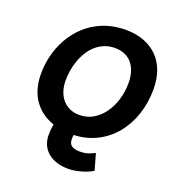

<svg xmlns="http://www.w3.org/2000/svg" viewBox="-156 -797 1033 1132"><g transform="rotate(20 361.0 -231.5)"><path d="M57.6 -252Q56.6 -303.7 66.9 -355.2Q77.1 -406.7 98.6 -453.6Q120.1 -500.5 152.6 -540.8Q185.1 -581.1 227.8 -610.8Q270.5 -640.6 323.2 -657.5Q376 -674.3 439 -674.8Q504.9 -674.8 555.9 -655Q606.9 -635.3 641.8 -599.4Q676.8 -563.5 694.6 -513.2Q712.4 -462.9 712.4 -401.9Q712.4 -314.9 687 -240.2Q661.6 -165.5 615.5 -110.1Q569.3 -54.7 504.6 -22.2Q439.9 10.3 361.8 13.2Q359.9 24.4 359.9 37.6Q359.9 51.8 363.5 62Q367.2 72.3 375.5 79.1Q383.8 85.9 397.9 89.4Q412.1 92.8 432.6 92.8Q456.5 92.8 478.5 85.9Q500.5 79.1 521.5 67.9L550.3 169.4Q535.2 179.2 515.9 187Q496.6 194.8 476.3 200.4Q456.1 206.1 436 209Q416 211.9 399.4 211.9Q361.3 211.9 329.1 202.1Q296.9 192.4 273.2 173.3Q249.5 154.3 236.1 125.7Q222.7 97.2 223.1 59.1Q223.1 28.8 229.5 -4.4Q149.9 -31.2 104.7 -94.7Q59.6 -158.2 57.6 -252ZM416 -552.2Q380.4 -552.2 350.8 -540Q321.3 -527.8 297.9 -507.1Q274.4 -486.3 257.1 -458.3Q239.7 -430.2 228.5 -398.4Q217.3 -366.7 211.9 -332.8Q206.5 -298.8 207.5 -266.1Q208.5 -231.9 218.8 -203.1Q229 -174.3 247.6 -153.3Q266.1 -132.3 292.5 -120.6Q318.8 -108.9 352.1 -108.9Q400.4 -108.9 439 -132.1Q477.5 -155.3 504.9 -193.8Q532.2 -232.4 546.9 -282.2Q561.5 -332 561.5 -385.3Q561.5 -420.9 552.7 -451.4Q543.9 -481.9 525.9 -504.4Q507.8 -526.9 480.5 -539.6Q453.1 -552.2 416 -552.2Z"/></g></svg>

Font: PT Astra Sans
Style: Bold Italic
Weight: 700
Italic angle: -16°
Designer: A.Korolkova, I. Chaeva
Foundry: ParaType Ltd
Version: Version 1.002W